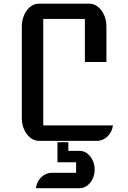

<svg xmlns="http://www.w3.org/2000/svg" viewBox="-20 -760 688 1036"><path d="M97.7 -616.2Q97.7 -642.1 105 -664.8Q112.3 -687.5 125 -704.3Q137.7 -721.2 154.3 -730.7Q170.9 -740.2 189.9 -740.2H461.4Q480.5 -740.2 497.3 -730.7Q514.2 -721.2 526.9 -704.3Q539.6 -687.5 546.9 -664.8Q554.2 -642.1 554.2 -616.2V-425.3H438V-657.7H213.4V-83.5H589.4Q587.4 -66.4 579.8 -51Q572.3 -35.6 560.8 -24.4Q549.3 -13.2 534.7 -6.6Q520 0 503.9 0H189.9Q170.9 0 154.3 -9.8Q137.7 -19.5 125 -36.1Q112.3 -52.7 105 -75.2Q97.7 -97.7 97.7 -123ZM348.6 54.2H410.6Q427.2 54.2 441.7 62.3Q456.1 70.3 467 84Q478 97.7 484.4 116Q490.7 134.3 490.7 155.3Q490.7 175.8 484.4 194.1Q478 212.4 467 225.8Q456.1 239.3 441.7 247.3Q427.2 255.4 410.6 255.4H173.8Q175.8 238.3 183.1 223.1Q190.4 208 201.9 196.8Q213.4 185.5 228.3 179Q243.2 172.4 259.3 172.4H390.6V115.7H290V7.3H348.6Z"/></svg>

Font: Atomic Age
Style: Regular
Weight: 400
Version: Version 1.007; ttfautohint (v1.4.1) -l 6 -r 46 -G 0 -x 0 -H 